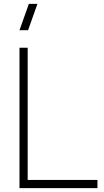

<svg xmlns="http://www.w3.org/2000/svg" viewBox="-20 -965 535 985"><path d="M172 -945H128L80 -810H124ZM480 0V-42H122V-720H80V0Z"/></svg>

Font: Vela Sans ExtLt
Style: Regular
Weight: 200
Designer: Principal design: Mikhail Sharanda - project Manrope.
Design modification: Ravid Balaliev
Foundry: Mikhail Sharanda
Version: Version 1.001